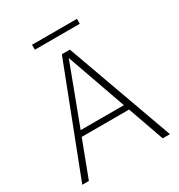

<svg xmlns="http://www.w3.org/2000/svg" viewBox="-191 -953 1009 1081"><g transform="rotate(-30 313.0 -412.0)"><path d="M177 -792V-824H469V-792ZM28 0 296 -694H348L598 0H551L468 -235H160L71 0ZM174 -271H455L319 -656Z"/></g></svg>

Font: Cantarell Light
Style: Regular
Weight: 300
Designer: Dave Crossland, Nikolaus Waxweiler, Florian Fecher, Jacques Le Bailly, Eben Sorkin, Alexei Vanyashin, Alexios Zavras, Em
Version: Version 0.303